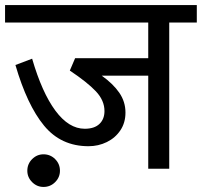

<svg xmlns="http://www.w3.org/2000/svg" viewBox="-40 -667 798 759"><path d="M0 0ZM738 -578H629V0H546V-368H362Q407 -336 431.5 -300.5Q456 -265 456 -222Q456 -182 436 -152Q416 -122 382.5 -105.5Q349 -89 310 -89Q201 -89 134 -170.5Q67 -252 21 -410L87 -435Q126 -301 179 -229.5Q232 -158 295 -158Q333 -158 353 -177Q373 -196 373 -228Q373 -270 339 -306Q305 -342 236 -388L257 -437H546V-578H-20V-647H738ZM132 -57Q159 -57 178 -38Q197 -19 197 8Q197 34 178 53Q159 72 132 72Q106 72 87 53Q68 34 68 8Q68 -19 87 -38Q106 -57 132 -57Z"/></svg>

Font: Martel Sans
Style: Regular
Weight: 400
Designer: Dan Reynolds and Mathieu Réguer
Foundry: Dan Reynolds and Mathieu Réguer
Version: Version 1.002; ttfautohint (v1.1) -l 5 -r 5 -G 72 -x 0 -D la